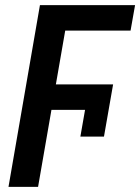

<svg xmlns="http://www.w3.org/2000/svg" viewBox="-20 -731 548 751"><path d="M422.4 -400.9 386.7 -196.8H294.4L330.1 -400.9ZM252.4 -710.9 128.9 0H13.2L136.2 -710.9ZM422.4 -400.9 404.8 -301.3H154.3L171.9 -400.9ZM508.3 -710.9 490.7 -611.3H207.5L225.1 -710.9Z"/></svg>

Font: Roboto Condensed Medium
Style: Italic
Weight: 500
Italic angle: -12°
Designer: Christian Robertson
Foundry: Google
Version: Version 3.0; 2020